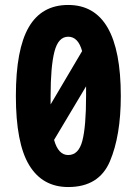

<svg xmlns="http://www.w3.org/2000/svg" viewBox="-20 -744 540 774"><path d="M255 10Q379 10 423 -93.5Q467 -197 467 -357Q467 -724 255 -724Q148 -724 96 -634.5Q44 -545 44 -357Q44 -167 97.5 -78.5Q151 10 255 10ZM184 -357Q184 -476 199.5 -536Q215 -596 255 -596Q295 -596 311 -538L184 -323Q184 -339 184 -357ZM327 -357Q327 -234 312 -176.5Q297 -119 255 -119Q215 -119 198 -180L327 -396Q327 -378 327 -357Z"/></svg>

Font: Noto Sans Mono Condensed Extra
Style: Regular
Weight: 800
Width: 3
Designer: Monotype Design Team
Foundry: Monotype Imaging Inc.
Version: Version 1.900